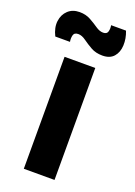

<svg xmlns="http://www.w3.org/2000/svg" viewBox="-159 -790 593 846"><g transform="rotate(20 138.0 -366.5)"><path d="M67 0V-525H211V0ZM221 -587Q190 -587 167 -600Q144 -613 125.5 -626.5Q107 -640 90 -640Q71 -640 67.5 -625Q64 -610 67 -595H-2Q-20 -631 -16 -662.5Q-12 -694 9 -713.5Q30 -733 63 -733Q92 -733 114.5 -720.5Q137 -708 155 -695.5Q173 -683 190 -683Q208 -683 211.5 -697.5Q215 -712 212 -726H282Q295 -693 293.5 -660.5Q292 -628 274 -607.5Q256 -587 221 -587Z"/></g></svg>

Font: Bricolage Grotesque 12pt Bricolage Grotesque 10pt Regular
Style: Bold
Weight: 700
Designer: Mathieu Triay
Foundry: Atelier Triay
Version: Version 1.001; ttfautohint (v1.8.4.7-5d5b);gftools[0.9.33.de